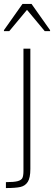

<svg xmlns="http://www.w3.org/2000/svg" viewBox="-32 -757 274 974"><path d="M87 110V-510H122V100Q122 145 109 165.5Q96 186 71.5 191.5Q47 197 -2 197V167Q39 167 57.5 162Q76 157 81.5 146Q87 135 87 110ZM-12 -599V-604L82 -737H128L222 -604V-599H195L105 -707L15 -599Z"/></svg>

Font: Saira Semi Condensed Thin
Style: Regular
Weight: 100
Width: 4
Designer: Hector Gatti with collaboration of the Omnibus-Type team
Foundry: Omnibus-Type
Version: Version 1.001; ttfautohint (v1.8)